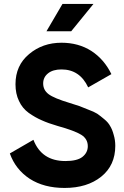

<svg xmlns="http://www.w3.org/2000/svg" viewBox="-20 -928 623 962"><path d="M212.9 -771.5Q244.1 -771.5 336.9 -771.5Q365.2 -805.7 448.2 -908.2Q409.2 -908.2 293 -908.2Q273.4 -874 212.9 -771.5ZM303.7 13.7Q200.2 13.7 128.9 -32.2Q57.6 -79.1 29.3 -159.2Q68.4 -181.6 147.5 -227.5Q188.5 -121.1 307.6 -121.1Q366.2 -121.1 392.6 -141.6Q419.9 -163.1 419.9 -195.3Q419.9 -232.4 386.7 -252.9Q353.5 -273.4 268.6 -296.9Q221.7 -310.5 189.5 -325.2Q157.2 -338.9 124 -362.3Q91.8 -385.7 75.2 -421.9Q57.6 -458 57.6 -505.9Q57.6 -600.6 126 -657.2Q193.4 -713.9 288.1 -713.9Q373 -713.9 437.5 -672.9Q502 -630.9 538.1 -556.6Q499 -534.2 421.9 -490.2Q379.9 -580.1 288.1 -580.1Q245.1 -580.1 220.7 -560.5Q196.3 -541 196.3 -509.8Q196.3 -476.6 223.6 -456.1Q251 -435.5 329.1 -412.1Q361.3 -402.3 377.9 -396.5Q393.6 -390.6 421.9 -378.9Q451.2 -368.2 466.8 -358.4Q482.4 -347.7 502 -331.1Q522.5 -314.5 532.2 -295.9Q543 -278.3 549.8 -252Q557.6 -226.6 557.6 -197.3Q557.6 -99.6 487.3 -43Q417 13.7 303.7 13.7Z"/></svg>

Font: LeFont
Style: Regular
Weight: 700
Designer: Leryon MEDIA
Version: Version 1.0